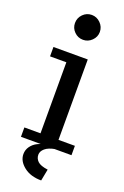

<svg xmlns="http://www.w3.org/2000/svg" viewBox="-178 -814 681 1053"><g transform="rotate(20 162.5 -287.0)"><path d="M25.9 0ZM71.8 84Q71.8 59.1 86.2 39.1Q100.6 19 123.8 7.6Q147 -3.9 173.6 -10Q200.2 -16.1 227.1 -16.1V-1Q188.5 5.9 169.2 22.5Q149.9 39.1 149.9 59.1Q149.9 81.5 166.3 97.4Q182.6 113.3 226.1 119.1L212.9 187Q150.4 187 111.1 155.8Q71.8 124.5 71.8 84ZM91.8 -688Q91.8 -718.3 113 -739.7Q134.3 -761.2 164.1 -761.2Q193.4 -761.2 215.1 -739.5Q236.8 -717.8 236.8 -688Q236.8 -658.7 215.1 -637.5Q193.4 -616.2 164.1 -616.2Q134.3 -616.2 113 -637.5Q91.8 -658.7 91.8 -688ZM226.1 -523.9V-54.7H321.8V0H26.9V-54.7H121.1V-469.2H25.9V-523.9Z"/></g></svg>

Font: Trocchi
Style: Regular
Weight: 400
Designer: vernon adams
Version: Version 1.0; ttfautohint (v0.8) -l 6 -r 50 -G 100